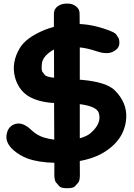

<svg xmlns="http://www.w3.org/2000/svg" viewBox="-20 -857 733 1054"><path d="M295.9 -821.8Q275.9 -807.1 275.9 -780.8V-709.5Q249 -702.6 224.1 -692.4Q123.5 -650.9 88.9 -593.3Q41.5 -514.6 62 -434.1Q79.1 -368.7 130.4 -332.5Q186.5 -296.4 276.9 -291.5L277.8 -90.3Q249 -93.8 219.7 -102.5Q183.6 -114.3 154.3 -141.1Q102.5 -192.4 57.6 -174.3Q22.9 -160.2 16.1 -117.7Q8.3 -70.8 58.1 -29.3Q87.9 -3.9 129.9 12.7Q190.9 34.7 278.3 36.6Q278.3 69.8 278.3 102.5Q278.8 134.8 287.8 145Q296.9 155.3 305.7 165.5Q314.5 175.8 347.7 176.3Q381.8 176.3 391.1 166Q400.4 155.8 409.4 145.5Q418.5 135.3 418.5 103L418 26.9Q482.4 15.1 533.2 -10.7Q665.5 -83 672.9 -210Q677.7 -293.9 609.9 -361.3Q564.5 -406.2 430.7 -418.5Q424.8 -418.9 418 -419.4V-596.7Q459 -592.8 508.3 -576.2Q560.5 -558.1 593.8 -570.3Q635.3 -587.9 635.3 -620.1Q635.3 -641.6 629.6 -650.1Q624 -658.7 618.2 -667.2Q612.3 -675.8 591.8 -684.6Q501 -721.7 417.5 -725.1L417 -780.8Q417.5 -806.6 397.9 -821.8Q378.4 -837.9 347.7 -837.4Q315.9 -837.4 295.9 -821.8ZM522.5 -236.3Q539.6 -180.2 477.1 -126Q459 -109.9 418 -97.7V-285.2Q511.2 -273.4 522.5 -236.3ZM267.6 -431.2Q232.9 -436.5 226.3 -445.3Q219.7 -454.1 212.9 -462.6Q206.1 -471.2 210 -508.3Q214.4 -543.5 257.3 -573.7Q266.1 -580.1 276.4 -585L276.9 -430.7Z"/></svg>

Font: Comic Relief
Style: Bold
Weight: 700
Designer: Jeff Davis
Foundry: Loudifier
Version: Version 1.200; ttfautohint (v1.8.4.7-5d5b)